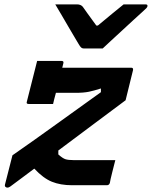

<svg xmlns="http://www.w3.org/2000/svg" viewBox="-20 -848 695 879"><path d="M450 -626H364Q357 -626 352 -630Q347 -634 339 -648Q334 -657 321.5 -677.5Q309 -698 293.5 -725Q278 -752 262 -779Q246 -806 233 -828H332Q350 -828 359 -817Q366 -807 381 -786Q396 -765 421 -731H428Q467 -764 495 -786.5Q523 -809 546 -828H646Q657 -828 655 -819Q654 -815 650 -810.5Q646 -806 629 -791Q614 -778 589.5 -755Q565 -732 537.5 -707Q510 -682 486.5 -660Q463 -638 450 -626ZM150 -569H262Q273 -569 270 -558Q268 -550 265 -538H581Q591 -538 589 -527L555 -389Q488 -339 409.5 -280.5Q331 -222 247 -159V-141Q267 -123 280 -119Q293 -115 316 -115H508Q507 -111 503 -95.5Q499 -80 494.5 -62Q490 -44 486.5 -29Q483 -14 483 -11Q480 0 469 0H310Q257 0 217.5 -16Q178 -32 137 -76Q109 -55 81.5 -34.5Q54 -14 27 6Q20 11 14 11Q9 11 5 7.5Q1 4 3 -4L37 -137Q139 -208 236 -278Q333 -348 442 -426V-443Q411 -433 387 -428Q363 -423 325 -423H236Q232 -408 228.5 -395Q225 -382 223 -372H111Q99 -372 103 -383Q109 -405 117.5 -440.5Q126 -476 135.5 -511.5Q145 -547 150 -569Z"/></svg>

Font: Recursive Mn Lnr St
Style: Bold Italic
Weight: 700
Italic angle: -15°
Monospace: yes
Version: Version 1.079;hotconv 1.0.112;makeotfexe 2.5.65598; ttfautoh